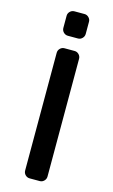

<svg xmlns="http://www.w3.org/2000/svg" viewBox="-140 -1014 616 1044"><g transform="rotate(15 167.5 -492.0)"><path d="M142.6 -824.2Q127.9 -824.2 117.7 -834.5Q107.4 -844.7 107.4 -859.4V-927.7Q107.4 -941.4 117.7 -951.7Q127.9 -961.9 142.6 -961.9H199.2Q212.9 -961.9 223.1 -951.7Q233.4 -941.4 233.4 -927.7V-859.4Q233.4 -844.7 223.1 -834.5Q212.9 -824.2 199.2 -824.2ZM142.6 -21.5Q127.9 -21.5 117.7 -31.7Q107.4 -42 107.4 -56.6V-718.8Q107.4 -733.4 117.7 -743.7Q127.9 -753.9 142.6 -753.9H199.2Q212.9 -753.9 223.1 -743.7Q233.4 -733.4 233.4 -718.8V-56.6Q233.4 -42 223.1 -31.7Q212.9 -21.5 199.2 -21.5Z"/></g></svg>

Font: Gen Jyuu GothicL Medium
Style: Regular
Weight: 500
Designer: [Source Han Sans]
Ryoko NISHIZUKA  (kana & ideographs); Paul D. Hunt (Latin, Greek & Cyrillic); Wenlong ZHANG  (bopomofo
Version: Version 1.002.20150607